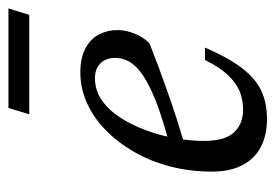

<svg xmlns="http://www.w3.org/2000/svg" viewBox="-121 -537 668 466"><g transform="rotate(-90 213.0 -304.0)"><path d="M256 -407.5Q226.5 -407.5 202.2 -390.5Q178 -373.5 159.8 -344.8Q141.5 -316 129 -281.5Q116.5 -247 110.2 -211.2Q104 -175.5 104 -144.5Q104 -91.5 124.8 -69.8Q145.5 -48 180 -48Q203.5 -48 224 -56.2Q244.5 -64.5 263.5 -84.5Q282.5 -104.5 300.5 -140.5H330.5Q305.5 -82.5 280 -49.8Q254.5 -17 225 -3.5Q195.5 10 157 10Q118 10 89.2 -5Q60.5 -20 45 -50Q29.5 -80 29.5 -123.5Q29.5 -177 42 -225Q54.5 -273 77.5 -312.8Q100.5 -352.5 130.5 -381.8Q160.5 -411 196.2 -427Q232 -443 270 -443Q306 -443 329 -430.5Q352 -418 362.5 -397.5Q373 -377 373 -353.5Q373 -331.5 363.8 -309.8Q354.5 -288 340.5 -275Q310 -263 279.8 -251.8Q249.5 -240.5 218.8 -229.8Q188 -219 157.8 -209.2Q127.5 -199.5 97 -190.5L98.5 -227.5Q149.5 -241 185.8 -254.2Q222 -267.5 245.2 -280.2Q268.5 -293 281.8 -306Q295 -319 300.2 -332Q305.5 -345 305.5 -359Q305.5 -373.5 299.8 -384.2Q294 -395 283.2 -401.2Q272.5 -407.5 256 -407.5ZM168.5 -567 184 -617.5H425.5L410 -567Z"/></g></svg>

Font: Newsreader 17pt
Style: Italic
Weight: 400
Italic angle: -17°
Version: Version 1.003